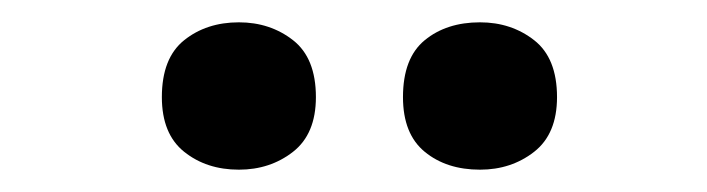

<svg xmlns="http://www.w3.org/2000/svg" viewBox="-20 -773 633 172"><path d="M125 -686Q125 -721 145 -737Q165 -753 194 -753Q222 -753 242.5 -737Q263 -721 263 -686Q263 -653 242.5 -637Q222 -621 194 -621Q165 -621 145 -637Q125 -653 125 -686ZM341 -686Q341 -721 360.5 -737Q380 -753 410 -753Q438 -753 458.5 -737Q479 -721 479 -686Q479 -653 458.5 -637Q438 -621 410 -621Q380 -621 360.5 -637Q341 -653 341 -686Z"/></svg>

Font: Noto Sans Cherokee
Style: Regular
Weight: 400
Designer: Monotype Design Team
Foundry: Monotype Imaging Inc.
Version: Version 2.001